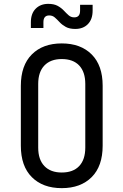

<svg xmlns="http://www.w3.org/2000/svg" viewBox="-20 -965 640 995"><path d="M300 10Q202 10 145 -47Q88 -104 88 -210V-520Q88 -626 145 -683Q202 -740 300 -740Q398 -740 455 -683Q512 -626 512 -521V-210Q512 -104 455 -47Q398 10 300 10ZM300 -71Q359 -71 390.5 -104.5Q422 -138 422 -200V-530Q422 -592 390.5 -625.5Q359 -659 300 -659Q242 -659 210 -625.5Q178 -592 178 -530V-200Q178 -138 210 -104.5Q242 -71 300 -71ZM370 -815Q340 -815 321 -825.5Q302 -836 289 -850Q276 -864 264 -874.5Q252 -885 235 -885Q205 -885 205 -850V-820H140V-850Q140 -895 165 -920Q190 -945 230 -945Q260 -945 279 -934.5Q298 -924 311 -910Q324 -896 336 -885.5Q348 -875 365 -875Q395 -875 395 -910V-940H460V-910Q460 -865 435.5 -840Q411 -815 370 -815Z"/></svg>

Font: JetBrainsMonoNL NFM
Style: Regular
Weight: 400
Monospace: yes
Designer: Philipp Nurullin, Konstantin Bulenkov
Foundry: JetBrains
Version: Version 2.304; ttfautohint (v1.8.4.7-5d5b);Nerd Fonts 3.3.0